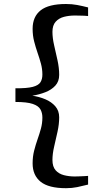

<svg xmlns="http://www.w3.org/2000/svg" viewBox="-20 -826 549 983"><path d="M318 137.5Q229 137.5 188 104.5Q147 71.5 147 10.5Q147 -24.5 154.8 -54.8Q162.5 -85 172.2 -112.5Q182 -140 189.5 -167.5Q197 -195 197 -224.5Q197 -248 187 -266Q177 -284 147.5 -294Q118 -304 59 -304V-374Q118 -373.5 147.5 -381.2Q177 -389 187 -404.8Q197 -420.5 197 -444Q197 -473 189.5 -500.5Q182 -528 172.2 -556Q162.5 -584 154.8 -614Q147 -644 147 -678.5Q147 -740.5 188 -773Q229 -805.5 318 -805.5Q348.5 -805.5 375 -800.5Q401.5 -795.5 431 -788V-744Q425.5 -745 411 -745.5Q396.5 -746 382.2 -746.2Q368 -746.5 362.5 -746.5Q333.5 -746.5 307.5 -739.8Q281.5 -733 265 -714.8Q248.5 -696.5 248.5 -663Q248.5 -631.5 257.2 -593.8Q266 -556 274.5 -517Q283 -478 283 -442.5Q283 -409 263.2 -387.5Q243.5 -366 212 -353.8Q180.5 -341.5 145.5 -336Q180.5 -331 212 -317.8Q243.5 -304.5 263.2 -281.8Q283 -259 283 -225.5Q283 -190.5 274.5 -151.8Q266 -113 257.2 -75.5Q248.5 -38 248.5 -7Q248.5 27.5 264.8 45.8Q281 64 307.2 70.8Q333.5 77.5 362.5 77.5Q368.5 77.5 383 77Q397.5 76.5 411.5 75.8Q425.5 75 431 74.5V119Q402 126.5 375.2 132Q348.5 137.5 318 137.5Z"/></svg>

Font: Merriweather 28pt
Style: Regular
Weight: 400
Version: Version 2.100